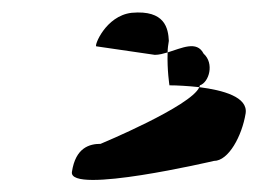

<svg xmlns="http://www.w3.org/2000/svg" viewBox="-20 -778 423 315"><path d="M98 -496C92 -458 331 -514 331 -514C355 -514 377 -555 383 -592C387 -619 346 -630 307 -635C294 -604 145 -542 145 -542C127 -542 104 -536 98 -496ZM138 -702 234 -688C241 -688 248 -690 255 -692C255 -698 256 -705 257 -711C256 -731 251 -762 196 -757C153 -752 134 -702 138 -702ZM255 -692C254 -663 258 -638 258 -638C271 -638 288 -637 307 -635L308 -638C323 -643 332 -674 314 -690C303 -712 278 -699 255 -692Z"/></svg>

Font: Ampere
Style: SCUltCndIta
Weight: 400
Version: Version 1